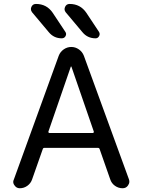

<svg xmlns="http://www.w3.org/2000/svg" viewBox="-20 -999 734 998"><path d="M498 -223.6Q496.1 -230.5 488.3 -230.5H210.9Q204.1 -230.5 202.1 -223.6L146.5 -65.4Q139.6 -45.9 122.1 -33.2Q104.5 -20.5 83 -20.5Q65.4 -20.5 55.7 -35.2Q48.8 -43.9 48.8 -53.7Q48.8 -59.6 51.8 -65.4L285.2 -709Q293 -729.5 311 -742.2Q329.1 -754.9 350.6 -754.9Q372.1 -754.9 390.1 -742.2Q408.2 -729.5 416 -709L650.4 -66.4Q652.3 -60.5 652.3 -54.7Q652.3 -44.9 645.5 -35.2Q635.7 -20.5 617.2 -20.5Q595.7 -20.5 577.6 -33.2Q559.6 -45.9 552.7 -67.4ZM476.6 -799.8Q434.6 -799.8 408.2 -832L321.3 -935.5Q311.5 -948.2 318.4 -963.4Q325.2 -978.5 341.8 -978.5Q397.5 -978.5 428.7 -932.6L494.1 -834Q498 -828.1 498 -822.3Q498 -816.4 495.1 -811.5Q489.3 -799.8 476.6 -799.8ZM300.8 -799.8Q259.8 -799.8 233.4 -832L146.5 -935.5Q140.6 -943.4 140.6 -952.1Q140.6 -957 143.6 -963.9Q150.4 -978.5 167 -978.5Q222.7 -978.5 253.9 -932.6L319.3 -834Q327.1 -823.2 320.8 -811.5Q314.5 -799.8 300.8 -799.8ZM351.6 -651.4Q351.6 -653.3 349.6 -653.3Q347.7 -653.3 347.7 -651.4L231.4 -314.5Q231.4 -311.5 232.9 -309.6Q234.4 -307.6 236.3 -307.6H462.9Q464.8 -307.6 466.3 -309.6Q467.8 -311.5 467.8 -314.5Z"/></svg>

Font: Gen Jyuu Gothic Regular
Style: Regular
Weight: 400
Designer: [Source Han Sans]
Ryoko NISHIZUKA  (kana & ideographs); Paul D. Hunt (Latin, Greek & Cyrillic); Wenlong ZHANG  (bopomofo
Version: Version 1.002.20150607